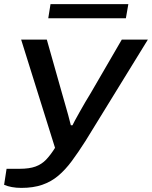

<svg xmlns="http://www.w3.org/2000/svg" viewBox="-50 -720 740 935"><path d="M54 195Q29 195 7.5 191Q-14 187 -30 180L-18 102H45Q93 102 123 91Q153 80 174.5 57.5Q196 35 218 0L53 -527H178L253 -262Q258 -244 266 -216.5Q274 -189 282 -160Q290 -131 295 -110H303Q305 -115 314.5 -132.5Q324 -150 337.5 -174Q351 -198 365.5 -223Q380 -248 392 -267L543 -527H670L366 -33Q331 22 299.5 64.5Q268 107 233.5 136Q199 165 155.5 180Q112 195 54 195ZM185 -631 196 -700H575L563 -631Z"/></svg>

Font: Archivo Expanded Medium
Style: Italic
Weight: 500
Width: 7
Italic angle: -10°
Designer: Hector Gatti
Foundry: Omnibus-Type
Version: Version 2.001